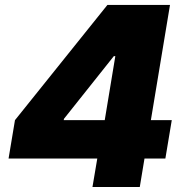

<svg xmlns="http://www.w3.org/2000/svg" viewBox="-20 -747 742 767"><path d="M14.2 -113.6 39.8 -267 409.1 -727.3H659.1L582.7 -267H666.2L640.6 -113.6H557.2L538.4 0H349.4L368.6 -113.6ZM398.4 -267 440.7 -522.7H434.7L235.8 -272.7L234.4 -267Z"/></svg>

Font: Karasuma Gothic
Style: Italic
Weight: 900
Italic angle: -9.39999°
Designer: Rasmus Andersson / Ryoko Nishizuka
Foundry: Genbu
Version: Version 1.00